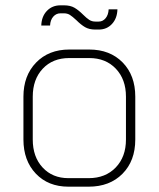

<svg xmlns="http://www.w3.org/2000/svg" viewBox="-20 -693 596 721"><path d="M68 -169V-330Q68 -409 115.5 -458Q163 -507 240 -507H315Q393 -507 440.5 -458.5Q488 -410 488 -330V-169Q488 -89 440 -40.5Q392 8 313 8H237Q161 8 114.5 -41Q68 -90 68 -169ZM313 -24Q376 -24 414.5 -64Q453 -104 453 -169V-330Q453 -395 415 -435Q377 -475 315 -475H240Q178 -475 140.5 -435Q103 -395 103 -330V-169Q103 -104 140 -64Q177 -24 237 -24ZM267 -617Q252 -631 242.5 -637Q233 -643 220 -643H207Q191 -643 180 -630.5Q169 -618 168 -597H135Q136 -631 156 -652Q176 -673 207 -673H220Q244 -673 259.5 -664Q275 -655 292 -638Q305 -625 315 -618.5Q325 -612 338 -612H351Q366 -612 376.5 -624.5Q387 -637 388 -658H421Q420 -624 400.5 -603Q381 -582 351 -582H338Q315 -582 299.5 -591Q284 -600 267 -617Z"/></svg>

Font: Bai Jamjuree ExtraLight
Style: Regular
Weight: 275
Designer: Katatrad Aksorn Co.,Ltd.
Foundry: Cadson Demak Co.,Ltd.
Version: Version 1.000; ttfautohint (v1.6)